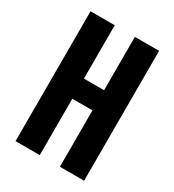

<svg xmlns="http://www.w3.org/2000/svg" viewBox="-178 -838 855 941"><g transform="rotate(30 250.0 -367.5)"><path d="M56 0V-735H193V-433H307V-735H444V0H307V-319H193V0Z"/></g></svg>

Font: Iosevka Curly Heavy
Style: Regular
Weight: 900
Monospace: yes
Designer: Belleve Invis
Foundry: Belleve Invis
Version: Version 22.1.2; ttfautohint (v1.8.4)